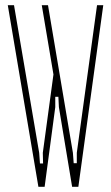

<svg xmlns="http://www.w3.org/2000/svg" viewBox="-20 -720 428 740"><path d="M261 -131 264 -91H276V-131L354 -700H378L282 0H258L207 -307L205 -347H193V-307L152 0H128L10 -700H34L131 -131L134 -90H146L145 -131L186 -433L141 -700H165Z"/></svg>

Font: Moniqa Thin Paragraph
Style: Regular
Weight: 100
Designer: Rajesh Rajput
Foundry: Rajesh Rajput
Version: Version 1.000